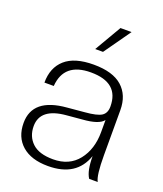

<svg xmlns="http://www.w3.org/2000/svg" viewBox="-138 -827 788 927"><g transform="rotate(20 256.0 -363.0)"><path d="M218 10Q132 10 84.5 -31.5Q37 -73 37 -146Q37 -273 209 -287L297 -295Q359 -300 381.5 -314.5Q404 -329 404 -363Q404 -486 260 -486Q122 -486 113 -363H65Q65 -440 113.5 -483Q162 -526 260 -526Q358 -526 406.5 -483Q455 -440 455 -363V-132Q455 -27 471 0H427Q405 -33 405 -109Q364 10 218 10ZM230 -29Q313 -29 358.5 -86.5Q404 -144 404 -232V-294Q382 -264 297 -258L219 -251Q88 -240 88 -148Q88 -95 123 -62Q158 -29 230 -29ZM280 -599H240L320 -736H377Z"/></g></svg>

Font: Creato Display Light
Style: Regular
Weight: 300
Version: Version 1.000